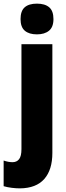

<svg xmlns="http://www.w3.org/2000/svg" viewBox="-62 -796 365 1056"><path d="M51 -691Q51 -736 74 -756Q97 -776 141 -776Q185 -776 208.5 -756Q232 -736 232 -691Q232 -647 207.5 -627Q183 -607 141 -607Q98 -607 74.5 -627Q51 -647 51 -691ZM48 240Q27 240 2.5 237Q-22 234 -42 228V87Q-16 96 7 96Q30 96 43 79.5Q56 63 56 24V-553H226V45Q226 138 181.5 188.5Q137 239 48 240Z"/></svg>

Font: Noto Sans Myanmar Condensed Black
Style: Regular
Weight: 900
Width: 3
Designer: Monotype Design Team
Foundry: Monotype Imaging Inc.
Version: Version 2.107; ttfautohint (v1.8.4.7-5d5b)